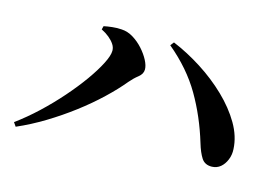

<svg xmlns="http://www.w3.org/2000/svg" viewBox="-74 -741 1147 801"><g transform="rotate(15 500.0 -340.5)"><path d="M283.6 -570.2 287.5 -585.1Q302.6 -588.5 323.9 -590.8Q345.2 -593.2 364.3 -591.6Q390.2 -590.3 414.5 -575.4Q438.8 -560.5 458.5 -538.5Q478.1 -516.5 489.6 -494.3Q501.1 -472.1 501.1 -455.1Q501.1 -435.8 482.6 -421.3Q464.1 -406.9 447.4 -387.2Q415.4 -348.3 370.7 -306Q326.1 -263.6 272.3 -222.8Q218.5 -182 159.9 -146.4Q101.2 -110.7 41.8 -85L30.2 -101.9Q76.9 -135.9 123.2 -179.3Q169.5 -222.8 210 -269Q250.5 -315.2 281.9 -359.1Q313.2 -403.1 331.4 -438.9Q349.7 -474.7 349.7 -495.7Q349.7 -510.3 340.8 -523.5Q332 -536.7 317.3 -548.8Q302.6 -560.8 283.6 -570.2ZM875.6 -135.8Q844.8 -135 830.1 -157.9Q815.5 -180.7 804.3 -218.6Q772.1 -325.4 719.7 -415.2Q667.3 -504.9 576.9 -580.2L588.8 -595.7Q652.4 -569.3 714.6 -529.5Q776.8 -489.7 827.8 -440.6Q878.7 -391.5 910 -338Q941.2 -284.5 943.8 -230.1Q945.4 -205.6 936.5 -184Q927.7 -162.3 912.2 -149.4Q896.7 -136.5 875.6 -135.8Z"/></g></svg>

Font: Noto Serif HK
Style: Regular
Weight: 200
Designer: Ryoko NISHIZUKA 西塚涼子 (kana & ideographs); Frank Grießhammer (Latin, Greek & Cyrillic); Wenlong ZHANG 张文龙 (bopomofo); San
Foundry: Adobe
Version: Version 2.001;hotconv 1.1.0;makeotfexe 2.6.0